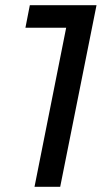

<svg xmlns="http://www.w3.org/2000/svg" viewBox="-20 -720 410 740"><path d="M113 0 235 -613H78L95 -700H352L212 0Z"/></svg>

Font: Montserrat Medium
Style: Italic
Weight: 500
Italic angle: -11.3°
Designer: Julieta Ulanovsky
Foundry: Julieta Ulanovsky
Version: Version 9.000; ttfautohint (v1.8.4.7-5d5b)